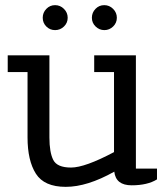

<svg xmlns="http://www.w3.org/2000/svg" viewBox="-20 -715 640 746"><path d="M346 -435V-500H508V-60H590V-18Q553 5 491.5 5Q430 5 424 -48Q319 11 235.5 11Q152 11 119.5 -40Q87 -91 87 -181V-435H10V-500H172V-181Q172 -123 187 -93.5Q202 -64 256 -64Q310 -64 423 -124V-435ZM160 -612Q146 -626 146 -646Q146 -666 160 -680.5Q174 -695 194 -695Q214 -695 228.5 -680.5Q243 -666 243 -646Q243 -626 228.5 -612Q214 -598 194 -598Q174 -598 160 -612ZM351.5 -612Q337 -626 337 -646Q337 -666 351 -680.5Q365 -695 385 -695Q405 -695 419.5 -680.5Q434 -666 434 -646Q434 -626 419.5 -612Q405 -598 385.5 -598Q366 -598 351.5 -612Z"/></svg>

Font: Cherry Swash
Style: Regular
Weight: 400
Designer: Kasatkina Nataliya
Foundry: Nataliya Kasatkina
Version: Version 1.001